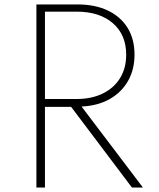

<svg xmlns="http://www.w3.org/2000/svg" viewBox="-20 -845 715 865"><path d="M144 0V-825H329Q408.5 -825 466 -797.5Q523.5 -770 554.8 -719.5Q586 -669 586 -599Q586 -531 556.5 -479.8Q527 -428.5 473.8 -398.5Q420.5 -368.5 347.5 -365L624 0H574.5L300.5 -363.5H182.5V0ZM182.5 -399H325Q393 -399 443.2 -423.8Q493.5 -448.5 521 -493.2Q548.5 -538 548.5 -598.5Q548.5 -688.5 488.5 -740.5Q428.5 -792.5 325 -792.5H182.5Z"/></svg>

Font: Spartan Thin ExtraLight
Style: Regular
Weight: 250
Version: Version 1.004